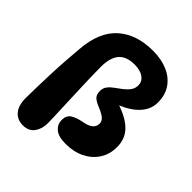

<svg xmlns="http://www.w3.org/2000/svg" viewBox="-225 -854 1088 1088"><g transform="rotate(45 319.0 -309.5)"><path d="M446 -522Q446 -553 419.5 -572Q393 -591 348 -591Q282 -591 251.5 -555Q221 -519 221 -445Q221 -409 222.5 -359.5Q224 -310 226 -256Q228 -202 230 -152Q232 -102 233.5 -63.5Q235 -25 235 -7Q235 38 212 69.5Q189 101 143 101Q98 101 71.5 70Q45 39 45 -20Q45 -57 46.5 -108Q48 -159 50 -216Q52 -273 56 -328.5Q60 -384 64 -430Q75 -578 154.5 -649Q234 -720 366 -720Q432 -720 483 -698.5Q534 -677 563.5 -635Q593 -593 593 -532Q593 -478 555 -435.5Q517 -393 449 -365Q528 -338 568 -296Q608 -254 608 -189Q608 -132 580 -88.5Q552 -45 502.5 -20.5Q453 4 388 4Q330 4 303.5 -19Q277 -42 277 -76Q277 -113 302 -129Q327 -145 370 -153Q409 -160 426.5 -175Q444 -190 444 -213Q444 -233 428 -247Q412 -261 376 -276Q343 -289 328.5 -303Q314 -317 314 -346Q314 -369 327 -386Q340 -403 360 -417Q380 -431 399.5 -446Q419 -461 432.5 -479.5Q446 -498 446 -522Z"/></g></svg>

Font: DynaPuff Medium
Style: Regular
Weight: 500
Version: Version 2.000